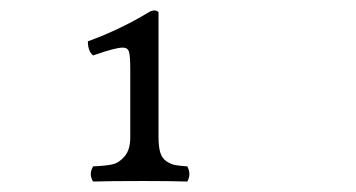

<svg xmlns="http://www.w3.org/2000/svg" viewBox="-20 -711 680 367"><path d="M215 -620Q200 -620 158 -605Q148 -613 148 -632Q211 -655 265 -688Q276 -694 283 -688V-449Q283 -430 286.5 -419Q290 -408 298.5 -402.5Q307 -397 315 -395.5Q323 -394 338 -393Q346 -378 338 -364Q308 -365 254 -365Q188 -365 158 -364Q149 -378 158 -393Q183 -394 195.5 -397Q208 -400 218.5 -412.5Q229 -425 229 -449V-579Q229 -604 226.5 -612Q224 -620 215 -620Z"/></svg>

Font: Libertinus Mono
Style: Regular
Weight: 400
Designer: Philipp H. Poll
Foundry: Khaled Hosny
Version: Version 6.7